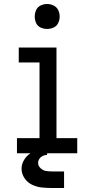

<svg xmlns="http://www.w3.org/2000/svg" viewBox="-20 -768 472 962"><path d="M65 0H367V-76H263V-530H74V-455H178V-76H65ZM216 -623Q233 -623 248.5 -630Q264 -637 271.5 -652.5Q279 -668 279 -685Q279 -702 271.5 -717.5Q264 -733 248.5 -740.5Q233 -748 216 -748Q199 -748 183.5 -740.5Q168 -733 161 -717.5Q154 -702 154 -685Q154 -668 161 -652.5Q168 -637 183.5 -630Q199 -623 216 -623ZM241 174H301V91H241Q225 91 210 88.5Q195 86 183 74.5Q171 63 171 48Q171 37 177.5 27.5Q184 18 194.5 13Q205 8 216 8V-22Q194 -22 171.5 -16.5Q149 -11 130.5 1.5Q112 14 100 34.5Q88 55 88 77Q88 103 103 125Q118 147 141.5 158Q165 169 190.5 171.5Q216 174 241 174Z"/></svg>

Font: Iosevka Sparkle
Style: Regular
Weight: 400
Designer: Belleve Invis
Foundry: Belleve Invis
Version: Version 4.5.0; ttfautohint (v1.8.3)